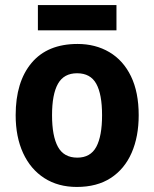

<svg xmlns="http://www.w3.org/2000/svg" viewBox="-20 -730 611 760"><path d="M529 -274Q529 -189 501 -125Q473 -61 418.5 -25.5Q364 10 284 10Q210 10 155.5 -25Q101 -60 71.5 -124Q42 -188 42 -274Q42 -406 105 -481Q168 -556 287 -556Q358 -556 413 -523.5Q468 -491 498.5 -428Q529 -365 529 -274ZM186 -274Q186 -191 209.5 -148.5Q233 -106 286 -106Q338 -106 361 -148.5Q384 -191 384 -274Q384 -357 361 -398.5Q338 -440 285 -440Q233 -440 209.5 -398.5Q186 -357 186 -274ZM441 -710V-610H130V-710Z"/></svg>

Font: Noto Sans SemiCondensed
Style: Bold
Weight: 700
Width: 4
Designer: Monotype Design Team
Foundry: Monotype Imaging Inc.
Version: Version 2.013; ttfautohint (v1.8.4.7-5d5b)